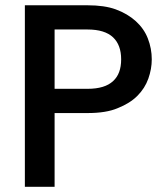

<svg xmlns="http://www.w3.org/2000/svg" viewBox="-20 -715 635 735"><path d="M314.9 -375Q381.8 -375 413.1 -404.8Q443.8 -432.6 443.8 -487.8Q443.8 -542.5 413.1 -571.8Q381.3 -602.1 314.9 -602.1H189V-375ZM75.2 0V-694.8H314.9Q379.9 -694.8 422.9 -679.2Q468.3 -662.6 500 -633.8Q531.2 -605.5 545.9 -567.9Q561 -529.3 561 -487.8Q561 -451.2 547.9 -414.1Q534.7 -377 505.9 -348.1Q477.1 -319.3 430.2 -300.8Q386.7 -282.2 314.9 -282.2H189V0Z"/></svg>

Font: PoppinsZ Medium
Style: Regular
Weight: 500
Designer: Ninad Kale (Devanagari), Jonny Pinhorn (Latin)
Foundry: Indian Type Foundry
Version: Version 3.002;FEAKit 1.0